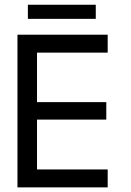

<svg xmlns="http://www.w3.org/2000/svg" viewBox="-20 -810 566 830"><path d="M55.5 -660H445.5V-582.5H140V-368.5H439.5V-293H140V-77.5H445.5V0H55.5ZM100.5 -728.5V-789.5H394V-728.5Z"/></svg>

Font: League Spartan Thin
Style: Regular
Weight: 400
Version: Version 2.002